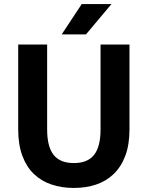

<svg xmlns="http://www.w3.org/2000/svg" viewBox="-20 -920 730 949"><path d="M345 9Q285 9 234.5 -8Q184 -25 147.5 -60Q111 -95 90.5 -150Q70 -205 70 -280V-700H213V-280Q213 -195 245 -154.5Q277 -114 345 -114Q413 -114 445 -154.5Q477 -195 477 -280V-700H620V-281Q620 -205 599.5 -150.5Q579 -96 542.5 -60.5Q506 -25 455.5 -8Q405 9 345 9ZM384 -900H531L405 -750H285Z"/></svg>

Font: 
Style: 㨦
Weight: 700
Designer: A.Korolkova, Vitaly Kuzmin
Foundry: ParaType Ltd
Version: Version 2.000